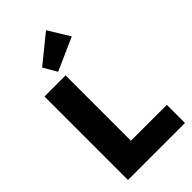

<svg xmlns="http://www.w3.org/2000/svg" viewBox="-293 -1069 1153 1153"><g transform="rotate(-45 283.5 -492.0)"><path d="M63 0V-709H242V0ZM205 0V-154H547V0ZM226 -756 176 -842 351 -984 434 -848Z"/></g></svg>

Font: Outfit Thin ExtraBold
Style: Regular
Weight: 800
Version: Version 1.100;gftools[0.9.27]